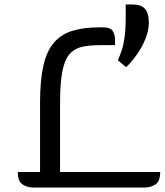

<svg xmlns="http://www.w3.org/2000/svg" viewBox="-20 -843 740 863"><path d="M427 -720H443Q477 -720 487 -703Q497 -686 497 -666V-640H427Q380 -640 346.5 -632Q313 -624 291.5 -598.5Q270 -573 260 -521Q250 -469 250 -380V-70H700Q700 -27 678 -13.5Q656 0 630 0H130Q104 0 82 -13.5Q60 -27 60 -70H160V-380Q160 -482 175 -548Q190 -614 222.5 -651.5Q255 -689 305.5 -704.5Q356 -720 427 -720ZM547 -541 510 -572Q519 -593 527 -616.5Q535 -640 540 -676Q545 -712 545 -768V-823H576Q614 -823 631.5 -803.5Q649 -784 649 -741Q649 -706 633.5 -668Q618 -630 594.5 -597Q571 -564 547 -541Z"/></svg>

Font: Warnes
Style: Regular
Weight: 400
Designer: Eduardo Rodriguez Tunni
Foundry: Eduardo Rodriguez Tunni
Version: Version 1.002; ttfautohint (v1.8.4.7-5d5b);gftools[0.9.23]